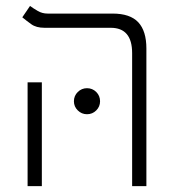

<svg xmlns="http://www.w3.org/2000/svg" viewBox="-20 -632 626 652"><path d="M428.7 0V-451.7Q428.7 -537.6 356 -537.6H131.3Q103 -537.6 86.2 -549.8Q69.3 -562 55.7 -573.2L82 -611.8Q93.3 -603.5 108.4 -594.7Q123.5 -585.9 141.6 -585.9H362.3Q421.9 -585.9 449.5 -556.4Q477.1 -526.9 477.1 -467.3V0ZM73.7 0V-352.5H122.1V0ZM275.4 -244.1Q257.3 -244.1 244.1 -257.1Q231 -270 231 -288.1Q231 -306.6 244.1 -319.6Q257.3 -332.5 275.4 -332.5Q293.9 -332.5 306.9 -319.6Q319.8 -306.6 319.8 -288.1Q319.8 -270 306.9 -257.1Q293.9 -244.1 275.4 -244.1Z"/></svg>

Font: Cascadia Code NF ExtraLight
Style: Regular
Weight: 200
Monospace: yes
Designer: Aaron Bell
Foundry: Saja Typeworks
Version: Version 2404.023; ttfautohint (v1.8.4)